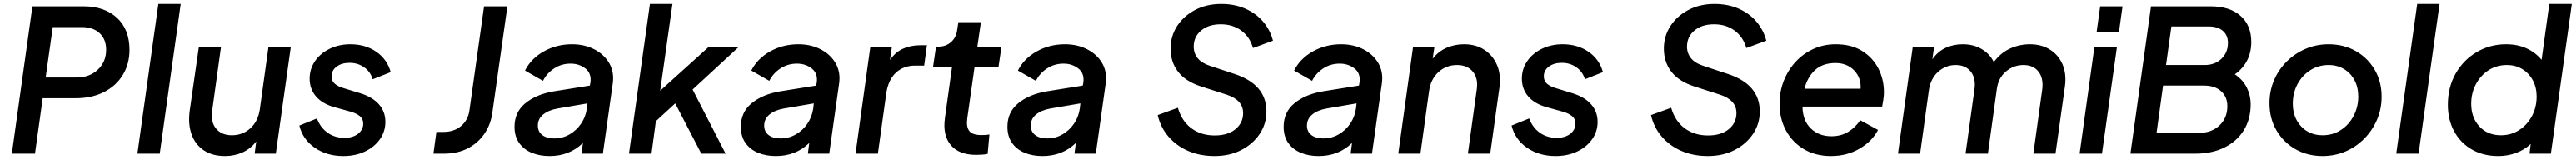

<svg xmlns="http://www.w3.org/2000/svg" viewBox="-20 -777 13027 809"><path d="M40 0 144 -745H403Q508 -745 571.5 -687Q635 -629 635 -524Q635 -453 601 -397.5Q567 -342 505.5 -311Q444 -280 361 -280H196L157 0ZM211 -385H368Q433 -385 475 -424.5Q517 -464 517 -525Q517 -579 483.5 -609.5Q450 -640 395 -640H247Z M675 0 781 -757H894L788 0Z M1118 12Q1055 12 1011.5 -16.5Q968 -45 949 -97.5Q930 -150 940 -220L986 -541H1098L1053 -216Q1045 -160 1073 -126.5Q1101 -93 1153 -93Q1207 -93 1246 -128Q1285 -163 1294 -223L1338 -541H1451L1375 0H1268L1276 -62Q1248 -25 1207 -6.5Q1166 12 1118 12Z M1716 12Q1633 12 1572 -30Q1511 -72 1494 -142L1583 -178Q1600 -132 1636.5 -106Q1673 -80 1722 -80Q1765 -80 1791 -100.5Q1817 -121 1817 -152Q1817 -176 1799.5 -190Q1782 -204 1754 -212L1671 -235Q1610 -252 1578 -289.5Q1546 -327 1546 -379Q1546 -428 1573 -467.5Q1600 -507 1647 -530Q1694 -553 1752 -553Q1828 -553 1883 -515Q1938 -477 1956 -412L1865 -376Q1853 -415 1821 -437Q1789 -459 1748 -459Q1708 -459 1682.5 -440Q1657 -421 1657 -391Q1657 -367 1673.5 -353Q1690 -339 1718 -331L1803 -305Q1864 -286 1896.5 -249Q1929 -212 1929 -161Q1929 -112 1901.5 -73Q1874 -34 1826 -11Q1778 12 1716 12Z M2172 0 2187 -110H2224Q2276 -110 2311.5 -139.5Q2347 -169 2354 -219L2428 -745H2546L2470 -208Q2462 -148 2430 -101Q2398 -54 2346 -27Q2294 0 2224 0Z M2759 12Q2709 12 2669 -4.5Q2629 -21 2605.5 -54Q2582 -87 2582 -136Q2582 -210 2637 -255Q2692 -300 2781 -315L2963 -344L2966 -360Q2972 -406 2940.5 -430.5Q2909 -455 2866 -455Q2819 -455 2782 -430.5Q2745 -406 2726 -368L2635 -420Q2665 -480 2729.5 -516.5Q2794 -553 2873 -553Q2936 -553 2985.5 -527.5Q3035 -502 3061 -457.5Q3087 -413 3079 -355L3029 0H2921L2928 -54Q2860 12 2759 12ZM2700 -142Q2700 -111 2722.5 -94Q2745 -77 2782 -77Q2825 -77 2860.5 -97.5Q2896 -118 2919 -152Q2942 -186 2948 -228L2951 -254L2799 -228Q2754 -220 2727 -198Q2700 -176 2700 -142Z M3161 0 3267 -757H3381L3319 -318L3566 -541H3718L3483 -324L3650 0H3527L3395 -254L3297 -164L3275 0Z M3904 12Q3854 12 3814 -4.5Q3774 -21 3750.5 -54Q3727 -87 3727 -136Q3727 -210 3782 -255Q3837 -300 3926 -315L4108 -344L4111 -360Q4117 -406 4085.5 -430.5Q4054 -455 4011 -455Q3964 -455 3927 -430.5Q3890 -406 3871 -368L3780 -420Q3810 -480 3874.5 -516.5Q3939 -553 4018 -553Q4081 -553 4130.5 -527.5Q4180 -502 4206 -457.5Q4232 -413 4224 -355L4174 0H4066L4073 -54Q4005 12 3904 12ZM3845 -142Q3845 -111 3867.5 -94Q3890 -77 3927 -77Q3970 -77 4005.5 -97.5Q4041 -118 4064 -152Q4087 -186 4093 -228L4096 -254L3944 -228Q3899 -220 3872 -198Q3845 -176 3845 -142Z M4307 0 4382 -541H4491L4481 -473Q4508 -513 4547 -530.5Q4586 -548 4635 -548H4668L4654 -445H4607Q4550 -445 4511 -409Q4472 -373 4462 -302L4420 0Z M4917 6Q4830 6 4788.5 -43.5Q4747 -93 4759 -180L4795 -439H4699L4714 -541H4726Q4764 -541 4790 -564Q4816 -587 4821 -626L4827 -665H4941L4923 -541H5045L5030 -439H4909L4872 -179Q4866 -137 4881.5 -115.5Q4897 -94 4944 -94Q4953 -94 4963 -94.5Q4973 -95 4984 -97L4975 1Q4962 4 4945 5Q4928 6 4917 6Z M5252 12Q5202 12 5162 -4.5Q5122 -21 5098.5 -54Q5075 -87 5075 -136Q5075 -210 5130 -255Q5185 -300 5274 -315L5456 -344L5459 -360Q5465 -406 5433.5 -430.5Q5402 -455 5359 -455Q5312 -455 5275 -430.5Q5238 -406 5219 -368L5128 -420Q5158 -480 5222.5 -516.5Q5287 -553 5366 -553Q5429 -553 5478.5 -527.5Q5528 -502 5554 -457.5Q5580 -413 5572 -355L5522 0H5414L5421 -54Q5353 12 5252 12ZM5193 -142Q5193 -111 5215.5 -94Q5238 -77 5275 -77Q5318 -77 5353.5 -97.5Q5389 -118 5412 -152Q5435 -186 5441 -228L5444 -254L5292 -228Q5247 -220 5220 -198Q5193 -176 5193 -142Z M6122 12Q6049 12 5989.5 -13.5Q5930 -39 5889.5 -86Q5849 -133 5835 -195L5937 -232Q5956 -165 6005 -128.5Q6054 -92 6123 -92Q6190 -92 6228.5 -124Q6267 -156 6267 -205Q6267 -271 6184 -298L6053 -340Q5976 -365 5938 -414Q5900 -463 5900 -531Q5900 -594 5933 -645Q5966 -696 6024 -726.5Q6082 -757 6156 -757Q6224 -757 6278.5 -733Q6333 -709 6368.5 -667Q6404 -625 6418 -571L6317 -534Q6301 -590 6258 -622Q6215 -654 6154 -654Q6092 -654 6054.5 -622.5Q6017 -591 6017 -541Q6017 -507 6037.5 -482Q6058 -457 6102 -443L6223 -403Q6385 -350 6385 -213Q6385 -151 6351 -100Q6317 -49 6258 -18.5Q6199 12 6122 12Z M6649 12Q6599 12 6559 -4.5Q6519 -21 6495.5 -54Q6472 -87 6472 -136Q6472 -210 6527 -255Q6582 -300 6671 -315L6853 -344L6856 -360Q6862 -406 6830.5 -430.5Q6799 -455 6756 -455Q6709 -455 6672 -430.5Q6635 -406 6616 -368L6525 -420Q6555 -480 6619.5 -516.5Q6684 -553 6763 -553Q6826 -553 6875.5 -527.5Q6925 -502 6951 -457.5Q6977 -413 6969 -355L6919 0H6811L6818 -54Q6750 12 6649 12ZM6590 -142Q6590 -111 6612.5 -94Q6635 -77 6672 -77Q6715 -77 6750.5 -97.5Q6786 -118 6809 -152Q6832 -186 6838 -228L6841 -254L6689 -228Q6644 -220 6617 -198Q6590 -176 6590 -142Z M7052 0 7127 -541H7235L7226 -480Q7254 -516 7295 -534.5Q7336 -553 7385 -553Q7445 -553 7488 -524.5Q7531 -496 7551.5 -447.5Q7572 -399 7564 -337L7517 0H7404L7449 -325Q7457 -381 7429 -414.5Q7401 -448 7349 -448Q7295 -448 7256 -413Q7217 -378 7208 -318L7164 0Z M7847 12Q7764 12 7703 -30Q7642 -72 7625 -142L7714 -178Q7731 -132 7767.5 -106Q7804 -80 7853 -80Q7896 -80 7922 -100.5Q7948 -121 7948 -152Q7948 -176 7930.5 -190Q7913 -204 7885 -212L7802 -235Q7741 -252 7709 -289.5Q7677 -327 7677 -379Q7677 -428 7704 -467.5Q7731 -507 7778 -530Q7825 -553 7883 -553Q7959 -553 8014 -515Q8069 -477 8087 -412L7996 -376Q7984 -415 7952 -437Q7920 -459 7879 -459Q7839 -459 7813.5 -440Q7788 -421 7788 -391Q7788 -367 7804.5 -353Q7821 -339 7849 -331L7934 -305Q7995 -286 8027.5 -249Q8060 -212 8060 -161Q8060 -112 8032.5 -73Q8005 -34 7957 -11Q7909 12 7847 12Z M8617 12Q8544 12 8484.5 -13.5Q8425 -39 8384.5 -86Q8344 -133 8330 -195L8432 -232Q8451 -165 8500 -128.5Q8549 -92 8618 -92Q8685 -92 8723.5 -124Q8762 -156 8762 -205Q8762 -271 8679 -298L8548 -340Q8471 -365 8433 -414Q8395 -463 8395 -531Q8395 -594 8428 -645Q8461 -696 8519 -726.5Q8577 -757 8651 -757Q8719 -757 8773.5 -733Q8828 -709 8863.5 -667Q8899 -625 8913 -571L8812 -534Q8796 -590 8753 -622Q8710 -654 8649 -654Q8587 -654 8549.5 -622.5Q8512 -591 8512 -541Q8512 -507 8532.5 -482Q8553 -457 8597 -443L8718 -403Q8880 -350 8880 -213Q8880 -151 8846 -100Q8812 -49 8753 -18.5Q8694 12 8617 12Z M9240 12Q9162 12 9103.5 -22.5Q9045 -57 9012.5 -117Q8980 -177 8980 -252Q8980 -314 9001.5 -368.5Q9023 -423 9061.5 -464.5Q9100 -506 9151.5 -529.5Q9203 -553 9264 -553Q9343 -553 9397 -519.5Q9451 -486 9479.5 -431Q9508 -376 9508 -310Q9508 -293 9505 -273.5Q9502 -254 9499 -238H9096Q9097 -167 9138 -127.5Q9179 -88 9242 -88Q9292 -88 9328.5 -111Q9365 -134 9388 -169L9478 -120Q9449 -63 9385 -25.5Q9321 12 9240 12ZM9263 -458Q9198 -458 9159.5 -422.5Q9121 -387 9106 -328H9390Q9393 -384 9357 -421Q9321 -458 9263 -458Z M9579 0 9654 -541H9762L9753 -477Q9780 -516 9819.5 -534.5Q9859 -553 9907 -553Q9961 -553 10002 -529Q10043 -505 10064 -463Q10098 -509 10145.5 -531Q10193 -553 10247 -553Q10305 -553 10348 -526Q10391 -499 10411.5 -451.5Q10432 -404 10424 -342L10376 0H10264L10309 -325Q10316 -381 10290 -414.5Q10264 -448 10214 -448Q10164 -448 10125 -415Q10086 -382 10079 -325L10034 0H9921L9966 -325Q9974 -381 9947.5 -414.5Q9921 -448 9871 -448Q9820 -448 9781.5 -413Q9743 -378 9735 -318L9691 0Z M10584 -615 10602 -745H10715L10697 -615ZM10498 0 10573 -541H10687L10611 0Z M10755 0 10859 -745H11160Q11257 -745 11311.5 -697Q11366 -649 11366 -565Q11366 -460 11283 -401Q11324 -373 11343.5 -333.5Q11363 -294 11363 -250Q11363 -174 11328 -118Q11293 -62 11230 -31Q11167 0 11082 0ZM10935 -448H11131Q11182 -448 11215 -479.5Q11248 -511 11248 -560Q11248 -599 11222 -621Q11196 -643 11152 -643H10962ZM10887 -105H11102Q11165 -105 11205 -142.5Q11245 -180 11245 -240Q11245 -287 11213.5 -315.5Q11182 -344 11128 -344H10920Z M11726 12Q11651 12 11590.5 -22Q11530 -56 11494 -116.5Q11458 -177 11458 -255Q11458 -317 11481 -371Q11504 -425 11545.5 -466Q11587 -507 11641 -530Q11695 -553 11757 -553Q11833 -553 11893.5 -519Q11954 -485 11989.5 -425Q12025 -365 12025 -288Q12025 -225 12001.5 -171Q11978 -117 11937 -75.5Q11896 -34 11842 -11Q11788 12 11726 12ZM11727 -93Q11778 -93 11819 -119.5Q11860 -146 11883.5 -191Q11907 -236 11907 -289Q11907 -335 11888 -371Q11869 -407 11835 -427.5Q11801 -448 11757 -448Q11705 -448 11664 -421.5Q11623 -395 11599.5 -351Q11576 -307 11576 -253Q11576 -183 11618 -138Q11660 -93 11727 -93Z M12099 0 12205 -757H12318L12212 0Z M12615 12Q12539 12 12481.5 -21Q12424 -54 12392 -112.5Q12360 -171 12360 -247Q12360 -336 12399.5 -405Q12439 -474 12506 -513.5Q12573 -553 12654 -553Q12713 -553 12758.5 -532Q12804 -511 12834 -474L12873 -757H12987L12881 0H12773L12779 -49Q12747 -19 12704.5 -3.5Q12662 12 12615 12ZM12628 -93Q12680 -93 12721 -119.5Q12762 -146 12785.5 -190.5Q12809 -235 12809 -289Q12809 -334 12790 -370Q12771 -406 12737 -427Q12703 -448 12659 -448Q12606 -448 12565.5 -421.5Q12525 -395 12501.5 -350.5Q12478 -306 12478 -252Q12478 -182 12519.5 -137.5Q12561 -93 12628 -93Z"/></svg>

Font: Plus Jakarta Sans SemiBold
Style: Italic
Weight: 600
Italic angle: -8°
Designer: Gumpita Rahayu
Foundry: Tokotype
Version: Version 2.071; ttfautohint (v1.8.4.7-5d5b);gftools[0.9.29]